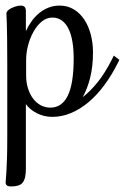

<svg xmlns="http://www.w3.org/2000/svg" viewBox="-29 -420 449 690"><path d="M64 -308.1Q72.3 -326.2 84 -342.8Q95.7 -359.4 110.8 -372.1Q126 -384.8 144.5 -392.3Q163.1 -399.9 185.1 -399.9Q214.4 -399.9 236.8 -386Q259.3 -372.1 274.4 -348.9Q289.6 -325.7 297.4 -295.2Q305.2 -264.6 305.2 -231.9Q305.2 -181.6 295.2 -141.4Q285.2 -101.1 268.1 -70.8Q294.4 -90.8 321.5 -124Q348.6 -157.2 375 -210L379.9 -220.2L399.9 -205.1L395 -194.8Q372.6 -149.9 345.7 -113.8Q318.8 -77.6 288.8 -52.5Q258.8 -27.3 226.1 -13.7Q193.4 0 159.2 0Q128.9 0 103.3 -13.2Q77.6 -26.4 64 -45.9V185.1Q64 203.6 61.3 216.1Q58.6 228.5 52.5 236.1Q46.4 243.7 36.1 246.8Q25.9 250 11.2 250Q0 250 -4.4 246.3Q-8.8 242.7 -8.8 234.9Q-8.8 231.4 -7.8 222.7Q-6.8 213.9 -5.9 196Q-4.9 178.2 -3.9 149.2Q-2.9 120.1 -2.9 75.2V-194.8Q-2.9 -249 -3.4 -281.5Q-3.9 -314 -4.4 -332.3Q-4.9 -350.6 -5.4 -358.4Q-5.9 -366.2 -5.9 -372.1Q-5.9 -377 -1 -381.8Q3.9 -386.7 11.7 -390.6Q19.5 -394.5 28.6 -397.2Q37.6 -399.9 45.9 -399.9Q54.2 -399.9 59.1 -395.5Q64 -391.1 64 -379.9ZM159.2 -356.9Q138.7 -356.9 121.3 -342.8Q104 -328.6 91.6 -306.4Q79.1 -284.2 72 -257.3Q64.9 -230.5 64.9 -205.1V-148.9Q64.9 -122.6 72 -101.1Q79.1 -79.6 90.8 -64.5Q102.5 -49.3 118.4 -41.3Q134.3 -33.2 151.9 -33.2Q193.4 -33.2 214.6 -76.2Q235.8 -119.1 235.8 -210.9Q235.8 -242.2 231.4 -269Q227.1 -295.9 217.8 -315.4Q208.5 -335 193.8 -345.9Q179.2 -356.9 159.2 -356.9Z"/></svg>

Font: Rochester
Style: Regular
Weight: 400
Version: Version 1.006